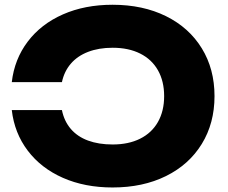

<svg xmlns="http://www.w3.org/2000/svg" viewBox="-20 -787 976 823"><path d="M462.9 -167.7Q531.1 -167.7 580.8 -192.6Q630.5 -217.4 657.1 -264.3Q683.6 -311.2 683.6 -375Q683.6 -438.8 657.1 -485.7Q630.5 -532.6 580.8 -557.4Q531.1 -582.3 462.9 -582.3Q403.5 -582.3 357.7 -564.7Q311.8 -547 283.5 -513.9Q255.1 -480.8 245.4 -434.8H30.5Q41.8 -533.3 98.9 -608.7Q156 -684.1 249.7 -725.3Q343.4 -766.6 462.5 -766.6Q592.7 -766.6 691.7 -717.6Q790.6 -668.6 845 -579.9Q899.5 -491.3 899.5 -375Q899.5 -258.7 845 -170.1Q790.6 -81.4 691.7 -32.4Q592.7 16.6 462.5 16.6Q343.4 16.6 249.7 -24.7Q156 -65.9 98.9 -141.3Q41.8 -216.7 30.5 -315.2H245.4Q255.1 -267.5 283.5 -234.4Q311.8 -201.3 357.3 -184.5Q402.8 -167.7 462.9 -167.7Z"/></svg>

Font: Unbounded Variable
Style: Regular
Weight: 400
Designer: Luke Prowse, Jean-Baptiste Morizot, Fátima Lázaro, Florian Runge
Foundry: NaN
Version: Version 1.600;FEAKit 1.0